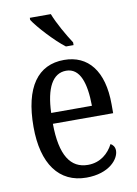

<svg xmlns="http://www.w3.org/2000/svg" viewBox="-87 -823 636 891"><g transform="rotate(-10 231.0 -378.0)"><path d="M259 -606H295V-619C270 -657 233 -721 216 -766H117V-756C139 -721 211 -642 259 -606ZM248 10C355 10 404 -50 404 -90C404 -108 394 -119 384 -124C363 -83 324 -47 265 -47C183 -47 138 -114 137 -263H421V-305C421 -463 352 -546 239 -546C116 -546 46 -452 46 -264C46 -90 119 10 248 10ZM330 -314H138C142 -430 176 -495 240 -495C305 -495 329 -422 330 -314Z"/></g></svg>

Font: Noto Serif Khmer Condensed
Style: Regular
Weight: 400
Width: 3
Designer: Danh Hong and the Monotype Design Team
Foundry: Monotype Imaging Inc.
Version: Version 2.004